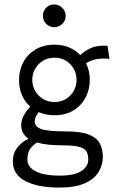

<svg xmlns="http://www.w3.org/2000/svg" viewBox="-20 -676 540 868"><path d="M226 -155Q187 -155 155 -169Q137 -147 137 -127Q137 -103 167 -92.5Q197 -82 277 -82Q347 -82 383 -67Q419 -52 432 -26Q445 0 445 34Q445 69 426 101Q407 133 363.5 152.5Q320 172 247 172Q151 172 94.5 142.5Q38 113 38 54Q38 17 59 -9.5Q80 -36 109 -49Q76 -71 76 -110Q76 -132 87 -153Q98 -174 117 -194Q66 -239 66 -315Q66 -359 85.5 -395Q105 -431 141 -452.5Q177 -474 226 -474Q263 -474 292.5 -461.5Q322 -449 343 -427Q369 -451 398 -461.5Q427 -472 466 -469L475 -410Q445 -413 418.5 -409Q392 -405 369 -390Q386 -356 386 -315Q386 -271 366.5 -234.5Q347 -198 311.5 -176.5Q276 -155 226 -155ZM226 -215Q270 -215 298 -244.5Q326 -274 326 -315Q326 -356 298 -385.5Q270 -415 226 -415Q183 -415 154.5 -385.5Q126 -356 126 -315Q126 -274 154.5 -244.5Q183 -215 226 -215ZM104 46Q104 80 142.5 99Q181 118 248 118Q316 118 347.5 97.5Q379 77 379 45Q379 23 371 9Q363 -5 338 -12Q313 -19 262 -19Q227 -19 198.5 -22Q170 -25 147 -32Q124 -16 114 0.5Q104 17 104 46ZM225 -553Q204 -553 189 -568Q174 -583 174 -604Q174 -626 188.5 -641Q203 -656 225 -656Q246 -656 261.5 -640.5Q277 -625 277 -604Q277 -583 261.5 -568Q246 -553 225 -553Z"/></svg>

Font: Ligconsolata
Style: Regular
Weight: 400
Monospace: yes
Designer: Raph Levien, Cyreal, Brenton Simpson
Foundry: Raph Levien, Cyreal, Google
Version: Version 3.001; ttfautohint (v1.8.2.53-6de2)